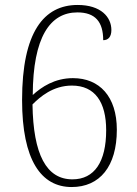

<svg xmlns="http://www.w3.org/2000/svg" viewBox="-20 -744 551 774"><path d="M269 10C382 10 451 -73 451 -221C451 -355 381 -429 274 -429C200 -429 147 -393 112 -361C113 -595 182 -694 292 -694C364 -694 396 -656 396 -582C416 -582 429 -595 429 -623C429 -675 387 -724 293 -724C157 -724 69 -615 69 -341C69 -98 146 10 269 10ZM272 -21C167 -21 114 -121 111 -323C141 -353 193 -399 270 -399C363 -399 408 -332 408 -219C408 -92 361 -21 272 -21Z"/></svg>

Font: Noto Serif Myanmar SemiCondensed ExtraLight
Style: Regular
Weight: 200
Width: 4
Designer: Ben Mitchell and the Monotype Design Team
Foundry: Monotype Imaging Inc.
Version: Version 2.106